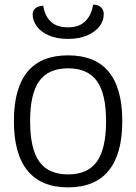

<svg xmlns="http://www.w3.org/2000/svg" viewBox="-20 -799 588 829"><path d="M40 -276Q40 -560 274 -560Q508 -560 508 -276Q508 -134 449 -62Q390 10 274 10Q158 10 99 -62Q40 -134 40 -276ZM438 -276Q438 -394 398.5 -449Q359 -504 274 -504Q189 -504 149.5 -449Q110 -394 110 -276Q110 -157 149.5 -101.5Q189 -46 274 -46Q359 -46 398.5 -101.5Q438 -157 438 -276ZM121 -737Q121 -753 133 -763.5Q145 -774 167 -774Q173 -731 199 -706Q225 -681 274 -681Q322 -681 348.5 -707.5Q375 -734 382 -779Q403 -779 415.5 -768Q428 -757 428 -738Q428 -709 409.5 -685Q391 -661 356 -646Q321 -631 274 -631Q225 -631 190 -646.5Q155 -662 138 -686.5Q121 -711 121 -737Z"/></svg>

Font: Krub
Style: Regular
Weight: 400
Designer: Ekaluck Peanpanawate
Foundry: Cadson Demak Co.,Ltd.
Version: Version 1.000; ttfautohint (v1.6)